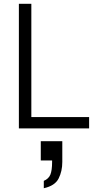

<svg xmlns="http://www.w3.org/2000/svg" viewBox="-20 -680 511 1017"><path d="M80 0V-660H146V-60H452V0ZM212 278Q238 267 247 244.5Q256 222 256 178V170H196V68H310V178Q310 227 290.5 265.5Q271 304 212 317Z"/></svg>

Font: Lil Grotesk
Style: Regular
Weight: 400
Designer: Bastien Sozeau
Foundry: NBR — Bastien Sozeau
Version: Version 4.002; ttfautohint (v1.8.4.7-5d5b)